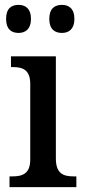

<svg xmlns="http://www.w3.org/2000/svg" viewBox="-20 -767 347 787"><path d="M234 -632C261 -632 285 -647 285 -689C285 -733 261 -747 234 -747C205 -747 182 -733 182 -689C182 -647 205 -632 234 -632ZM56 -632C83 -632 107 -647 107 -689C107 -733 83 -747 56 -747C27 -747 5 -733 5 -689C5 -647 27 -632 56 -632ZM19 0H293V-44H282C240 -44 209 -55 209 -117V-536H25V-492H33C73 -492 104 -481 104 -423V-113C104 -55 72 -44 31 -44H19Z"/></svg>

Font: Noto Serif Lao SemiCondensed Medium
Style: Regular
Weight: 500
Width: 4
Designer: Monotype Design Team
Foundry: Monotype Imaging Inc.
Version: Version 2.003